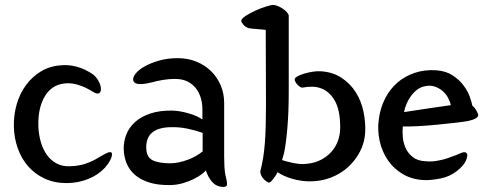

<svg xmlns="http://www.w3.org/2000/svg" viewBox="-20 -717 1958 776"><path d="M359 -414Q369 -405 376 -393.5Q383 -382 386 -371Q389 -360 387.5 -351.5Q386 -343 380 -340Q372 -336 356.5 -345.5Q341 -355 325 -363Q315 -368 292.5 -375Q270 -382 243 -380Q189 -375 161 -327.5Q133 -280 135 -208Q136 -176 144 -146.5Q152 -117 167.5 -94Q183 -71 206.5 -57.5Q230 -44 262 -45Q299 -46 327.5 -56Q356 -66 378 -80Q385 -84 393.5 -89Q402 -94 409.5 -97.5Q417 -101 422.5 -102Q428 -103 431 -100Q434 -95 432 -87Q430 -79 425.5 -70Q421 -61 415 -53Q409 -45 404 -39Q376 -9 335 7Q294 23 249 23Q200 23 161 5Q122 -13 94.5 -44Q67 -75 52 -117Q37 -159 36 -206Q35 -252 47.5 -295.5Q60 -339 85 -373Q110 -407 145.5 -428.5Q181 -450 226 -453Q250 -455 271 -451.5Q292 -448 308.5 -441.5Q325 -435 338 -427.5Q351 -420 359 -414Z M798 -277Q798 -298 792 -319.5Q786 -341 773 -358.5Q760 -376 739 -387Q718 -398 687 -398Q662 -398 638.5 -394Q615 -390 597 -385Q527 -367 519 -390Q515 -402 527 -418Q539 -434 563.5 -448Q588 -462 622.5 -472Q657 -482 698 -482Q739 -482 773.5 -468Q808 -454 833 -429.5Q858 -405 872 -372Q886 -339 886 -301V-83Q886 -68 887 -44Q888 -20 893 -1Q901 29 895 35Q890 39 879.5 38.5Q869 38 859 34Q846 29 833.5 13.5Q821 -2 812 -28Q807 -22 794.5 -12.5Q782 -3 763 6.5Q744 16 720.5 23Q697 30 671 31Q619 32 583 20.5Q547 9 524.5 -11Q502 -31 491.5 -57.5Q481 -84 480 -113Q479 -143 490 -172Q501 -201 525 -223Q549 -245 587 -258Q625 -271 678 -270Q707 -269 742 -259Q777 -249 798 -234ZM799 -180Q771 -190 737.5 -197Q704 -204 670 -203Q571 -201 571 -122Q571 -83 595.5 -70Q620 -57 669 -57Q685 -57 703.5 -61Q722 -65 739.5 -71.5Q757 -78 772.5 -87Q788 -96 799 -105Z M1054 -596Q1041 -598 1019 -599.5Q997 -601 986 -603Q972 -607 963.5 -617.5Q955 -628 955 -632Q955 -641 972.5 -652.5Q990 -664 1012 -674Q1034 -684 1055 -690.5Q1076 -697 1083 -697Q1092 -697 1103 -692.5Q1114 -688 1123.5 -681.5Q1133 -675 1140 -667Q1147 -659 1147 -653V-350Q1147 -264 1141.5 -200Q1136 -136 1128 -98L1120 -70Q1126 -68 1137 -65Q1148 -62 1161.5 -59Q1175 -56 1190 -54.5Q1205 -53 1220 -55Q1252 -58 1277 -71Q1302 -84 1319.5 -103.5Q1337 -123 1346 -148.5Q1355 -174 1355 -201Q1355 -271 1334 -308.5Q1313 -346 1280 -359Q1263 -366 1243.5 -366.5Q1224 -367 1203 -363Q1199 -362 1193.5 -365.5Q1188 -369 1183 -374Q1178 -379 1174.5 -385Q1171 -391 1171 -396Q1171 -402 1181.5 -408Q1192 -414 1208 -419Q1224 -424 1242.5 -427Q1261 -430 1276 -429Q1325 -426 1360.5 -402.5Q1396 -379 1418 -344Q1440 -309 1449 -266Q1458 -223 1456 -183Q1454 -141 1435 -104.5Q1416 -68 1386 -41Q1356 -14 1316.5 1Q1277 16 1233 16Q1198 16 1162.5 6Q1127 -4 1102 -21Q1099 -15 1094.5 -8Q1090 -1 1085 5.5Q1080 12 1075.5 16.5Q1071 21 1067 21Q1065 21 1059 17.5Q1053 14 1047 8Q1041 2 1036.5 -6.5Q1032 -15 1032 -24Q1039 -51 1043.5 -79Q1048 -107 1050.5 -139.5Q1053 -172 1054 -211Q1055 -250 1055 -298Z M1700 11Q1648 10 1609.5 -12.5Q1571 -35 1547 -70.5Q1523 -106 1514 -149.5Q1505 -193 1511 -235Q1517 -281 1536.5 -319Q1556 -357 1586 -383Q1616 -409 1656 -422.5Q1696 -436 1743 -433Q1783 -430 1810 -412Q1837 -394 1854 -371Q1871 -348 1879 -325Q1887 -302 1889 -290Q1899 -282 1906 -269Q1913 -256 1913 -251Q1910 -236 1872 -228Q1857 -225 1822 -221Q1787 -217 1746.5 -213Q1706 -209 1667.5 -207Q1629 -205 1608 -206Q1606 -187 1608 -163Q1610 -139 1620 -117.5Q1630 -96 1650 -81Q1670 -66 1704 -65Q1726 -63 1751.5 -68Q1777 -73 1787 -77Q1825 -90 1842 -98Q1859 -106 1866 -98Q1872 -92 1864.5 -71Q1857 -50 1827 -26Q1797 -3 1762 4Q1727 11 1700 11ZM1802 -292Q1799 -307 1790.5 -322.5Q1782 -338 1768.5 -349.5Q1755 -361 1737.5 -367Q1720 -373 1700 -369Q1681 -366 1666.5 -355Q1652 -344 1641 -329Q1630 -314 1623 -297Q1616 -280 1613 -264Q1667 -272 1712 -279Q1757 -286 1802 -292Z"/></svg>

Font: Yeon Sung
Style: Regular
Weight: 400
Version: Version 1.001